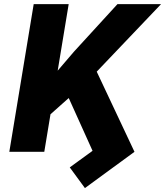

<svg xmlns="http://www.w3.org/2000/svg" viewBox="-20 -748 813 946"><path d="M318.4 -727.5 198.2 0H25.9L146 -727.5ZM773.4 -727.5 411.6 -347.7 212.9 -170.9 209.5 -335.9 344.2 -493.2 558.6 -727.5ZM642.6 0 398.4 178.7 323.7 76.7 436 -4.9 294.4 -318.8 445.3 -418.9Z"/></svg>

Font: Inter Tight ExtraBold
Style: Italic
Weight: 800
Italic angle: -9.39999°
Designer: Rasmus Andersson
Foundry: rsms
Version: Version 3.004